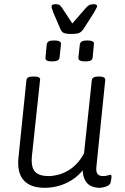

<svg xmlns="http://www.w3.org/2000/svg" viewBox="-20 -890 597 916"><path d="M194 6Q125 6 93 -30Q61 -66 68 -137L106 -507Q107 -517 115 -521Q123 -525 137 -525H144Q159 -525 166 -520.5Q173 -516 171 -507L132 -143Q129 -108 137 -87.5Q145 -67 164 -58.5Q183 -50 212 -50Q233 -50 256.5 -56Q280 -62 303 -75Q326 -88 346 -109Q366 -130 381 -159L418 -507Q420 -525 449 -525H453Q469 -525 476 -520.5Q483 -516 482 -507L440 -96Q437 -71 445 -60.5Q453 -50 471 -50Q485 -50 493.5 -53Q502 -56 507 -56Q509 -56 510.5 -54Q512 -52 512 -48Q512 -47 511.5 -42Q511 -37 510 -30.5Q509 -24 507 -17Q504 -9 494.5 -4Q485 1 473.5 3.5Q462 6 454 6Q433 6 413.5 -3Q394 -12 383 -36Q372 -60 375 -104L394 -105Q371 -67 339 -42.5Q307 -18 269.5 -6Q232 6 194 6ZM386 -597Q369 -597 361 -601.5Q353 -606 354 -615L361 -679Q363 -688 371 -692.5Q379 -697 396 -697Q414 -697 422 -692.5Q430 -688 428 -679L422 -615Q421 -606 413 -601.5Q405 -597 386 -597ZM229 -597Q210 -597 203 -601.5Q196 -606 197 -615L203 -679Q205 -688 212.5 -692.5Q220 -697 239 -697Q256 -697 264 -692.5Q272 -688 271 -679L264 -615Q263 -606 254.5 -601.5Q246 -597 229 -597ZM426 -870Q434 -870 438.5 -868Q443 -866 443 -861Q443 -857 439.5 -850.5Q436 -844 429 -831L380 -754Q374 -745 367.5 -739Q361 -733 350.5 -730.5Q340 -728 321 -728Q302 -728 291.5 -730.5Q281 -733 276 -739Q271 -745 267 -754L234 -831Q231 -841 228.5 -847.5Q226 -854 226 -858Q226 -865 231 -867.5Q236 -870 245 -870Q260 -870 266 -864.5Q272 -859 279 -848L325 -778L386 -848Q396 -860 404.5 -865Q413 -870 426 -870Z"/></svg>

Font: Asap Light
Style: Italic
Weight: 300
Italic angle: -6°
Designer: Pablo Cosgaya
Foundry: Omnibus-Type
Version: Version 3.001